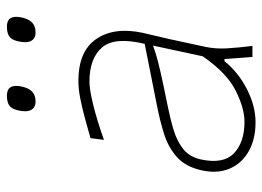

<svg xmlns="http://www.w3.org/2000/svg" viewBox="-122 -629 760 556"><g transform="rotate(-90 258.0 -351.0)"><path d="M182 9Q132.5 9 97.5 -11Q62.5 -31 47.5 -66.5Q32.5 -102 43 -148Q53.5 -194.5 81.8 -219.2Q110 -244 148.5 -256Q187 -268 228 -276L409 -312Q430 -398.5 398.8 -435.2Q367.5 -472 299 -472Q278 -472 234.2 -461.5Q190.5 -451 131 -430L136 -469Q159.5 -475.5 189 -483.8Q218.5 -492 248 -498Q277.5 -504 301 -504Q388 -504 423.2 -452Q458.5 -400 441 -318Q436.5 -297 430 -271Q423.5 -245 416.5 -211L400.5 -137Q394 -107 396 -73.5Q398 -40 403 0H371L365 -81H359Q325.5 -40 277 -15.5Q228.5 9 182 9ZM183 -23Q223 -23 274 -48.8Q325 -74.5 373 -144L404 -288Q393.5 -284 376.5 -278.8Q359.5 -273.5 325.8 -265.8Q292 -258 232 -246Q194 -238.5 160.5 -228.5Q127 -218.5 104 -200Q81 -181.5 74 -148Q60.5 -83.5 92.5 -53.2Q124.5 -23 183 -23ZM442 -628Q424 -628 417.2 -641.8Q410.5 -655.5 417 -681Q421.5 -699 431.8 -705Q442 -711 459 -711Q493.5 -711 486 -671Q481.5 -648 470.8 -638Q460 -628 442 -628ZM242 -628Q224 -628 217.2 -641.8Q210.5 -655.5 217 -681Q221.5 -699 231.8 -705Q242 -711 259 -711Q293.5 -711 286 -671Q281.5 -648 270.8 -638Q260 -628 242 -628Z"/></g></svg>

Font: Commissioner Flair Thin
Style: Italic
Weight: 100
Italic angle: -12°
Designer: Kostas Bartsokas
Foundry: Kostas Bartsokas
Version: Version 1.000; ttfautohint (v1.8.3)